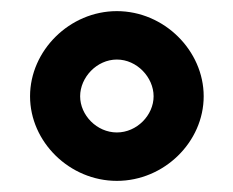

<svg xmlns="http://www.w3.org/2000/svg" viewBox="-20 -317 419 345"><path d="M124 -144C124 -178 154 -210 190 -210C226 -210 256 -178 256 -144C256 -110 226 -79 190 -79C154 -79 124 -110 124 -144ZM34 -144C34 -62 105 8 190 8C275 8 346 -62 346 -144C346 -226 275 -297 190 -297C105 -297 34 -226 34 -144Z"/></svg>

Font: Hussar Tani
Style: Bold
Weight: 700
Foundry: Cannot Into Space Fonts
Version: Version 0.92